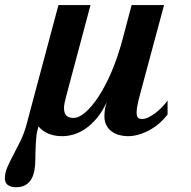

<svg xmlns="http://www.w3.org/2000/svg" viewBox="-129 -539 769 775"><path d="M106.9 -518.6H236.3L138.7 -152.8Q134.3 -136.7 131.8 -124.5Q129.4 -112.3 129.4 -103Q129.4 -81.5 139.2 -72.3Q148.9 -63 167.5 -63Q189.5 -63 215.8 -85.7Q242.2 -108.4 269.3 -149.9Q296.4 -191.4 321.3 -249.5Q346.2 -307.6 365.2 -378.4L402.3 -518.6H533.2L436 -157.2Q422.4 -106.9 422.4 -84.5Q422.4 -69.8 428 -64.2Q433.6 -58.6 444.8 -58.6Q456.1 -58.6 469.7 -65.2Q483.4 -71.8 497.6 -82.3Q511.7 -92.8 524.7 -106.2Q537.6 -119.6 547.4 -133.3V-77.1Q531.2 -55.7 511.7 -39.3Q492.2 -22.9 471.2 -12Q450.2 -1 428.7 4.9Q407.2 10.7 387.2 10.7Q369.6 10.7 352.5 6.1Q335.4 1.5 322 -8.3Q308.6 -18.1 300.5 -33.2Q292.5 -48.3 292.5 -68.8Q292.5 -79.1 293.9 -92.5Q295.4 -106 301.8 -126.5Q284.2 -88.9 262.7 -63Q241.2 -37.1 217.5 -20.5Q193.8 -3.9 169.4 3.4Q145 10.7 122.6 10.7Q90.8 10.7 66.4 0.5Q42 -9.8 26.4 -28.8L22 -12.7Q19.5 -4.4 18.1 9.5Q16.6 23.4 15.6 39.6Q14.6 55.7 14.2 72.5Q13.7 89.4 13.7 103.5Q13.7 125 10.5 145.3Q7.3 165.5 -1 181.4Q-9.3 197.3 -24.7 207Q-40 216.8 -64 216.8Q-85.9 216.8 -97.7 207.5Q-109.4 198.2 -109.4 181.6Q-109.4 159.2 -99.4 136Q-89.4 112.8 -75.7 87.2Q-62 61.5 -47.4 32Q-32.7 2.4 -22.9 -32.7Z"/></svg>

Font: Arian AMU Serif
Style: Bold Italic
Weight: 700
Italic angle: -15°
Designer: Ruben Hakobyan (Tarumian)
Foundry: Ruben Hakobyan (Tarumian)
Version: Version 1.002